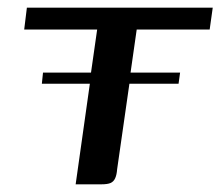

<svg xmlns="http://www.w3.org/2000/svg" viewBox="-20 -480 574 500"><path d="M92 -291H217L233 -403H43L50 -460H534L526 -403H336L320 -291H449L445 -262H317L285 -39Q284 -25 280 -16Q276 -7 268 -3.5Q260 0 244 0H177L214 -262H89Z"/></svg>

Font: Genos Thin Medium
Style: Italic
Weight: 500
Italic angle: -8°
Version: Version 1.010